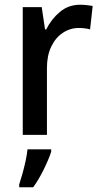

<svg xmlns="http://www.w3.org/2000/svg" viewBox="-20 -620 426 810"><path d="M318 -600Q331 -600 345 -598.5Q359 -597 371 -595L360 -496Q350 -499 337 -500.5Q324 -502 313 -502Q276 -502 245 -481.5Q214 -461 196 -423Q178 -385 178 -333V-51H76V-590H156L170 -496H175Q197 -540 233 -570Q269 -600 318 -600ZM196 20Q186 51 165 94Q144 137 120 170H61V158Q67 140 74.5 113.5Q82 87 88 59Q94 31 96 10H196Z"/></svg>

Font: Noto Sans Tamil UI SemiCondensed Medium
Style: Regular
Weight: 500
Width: 4
Designer: Jelle Bosma - Monotype Design Team
Foundry: Monotype Imaging Inc.
Version: Version 2.004; ttfautohint (v1.8.4.7-5d5b)